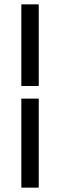

<svg xmlns="http://www.w3.org/2000/svg" viewBox="-20 -682 276 882"><path d="M78 -229V180H158V-229H78ZM158 -662H78V-287H158V-662Z"/></svg>

Font: Tajawal Medium
Style: Regular
Weight: 500
Designer: Boutros Fonts
Foundry: Created by Boutros International 2017
Version: Version 1.700